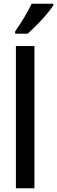

<svg xmlns="http://www.w3.org/2000/svg" viewBox="-20 -1006 305 1026"><path d="M164 0H65V-760H164ZM265 -986V-977Q252 -957 228 -928.5Q204 -900 176.5 -872.5Q149 -845 128 -826H61V-838Q86 -874 109.5 -913Q133 -952 149 -986Z"/></svg>

Font: Avrile Sans Condensed Medium
Style: Regular
Weight: 500
Width: 3
Designer: Monotype Design Team
Foundry: Monotype Imaging Inc.
Version: Version 2.001;September 10, 2019;FontCreator 11.5.0.2425 64-